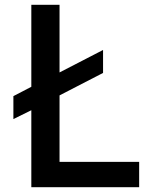

<svg xmlns="http://www.w3.org/2000/svg" viewBox="-20 -783 616 803"><path d="M562 0H111V-322L36 -285V-381L111 -420V-763H229V-480L411 -574V-478L229 -384V-106H562Z"/></svg>

Font: Open Sauce Sans Medium
Style: Regular
Weight: 500
Designer: Alfredo Marco Pradil
Foundry: Creative Sauce Fz LLC
Version: Version 1.477